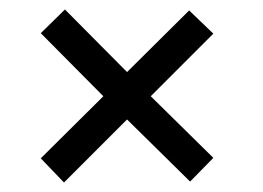

<svg xmlns="http://www.w3.org/2000/svg" viewBox="-20 -508 554 405"><path d="M115 -123 66 -174 198 -305 66 -438 117 -488 248 -356 379 -486 430 -437 298 -305 430 -175 381 -125 248 -256Z"/></svg>

Font: Manuale SemiBold
Style: Italic
Weight: 600
Italic angle: -11°
Designer: Eduardo Tunni / Pablo Cosgaya
Foundry: Eduardo Tunni / Pablo Cosgaya
Version: Version 1.002